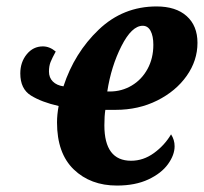

<svg xmlns="http://www.w3.org/2000/svg" viewBox="-20 -566 633 596"><path d="M157 -186Q157 -210 162 -237Q109 -249 76 -269.5Q43 -290 43 -338Q43 -373 63 -397.5Q83 -422 113 -422Q134 -422 153 -406Q142 -386 137 -373.5Q132 -361 132 -344Q132 -325 144 -313Q156 -301 177 -298Q211 -402 286.5 -474Q362 -546 466 -546Q526 -546 559.5 -516Q593 -486 593 -433Q593 -378 559.5 -330.5Q526 -283 468 -254Q410 -225 339 -225H307Q304 -206 304 -177Q304 -67 387 -67Q425 -67 458 -91Q491 -115 511 -149Q522 -132 522 -112Q522 -85 501.5 -56.5Q481 -28 440.5 -9Q400 10 343 10Q261 10 209 -40Q157 -90 157 -186ZM321 -282Q358 -282 389 -300.5Q420 -319 438 -352Q456 -385 456 -427Q456 -454 447.5 -470Q439 -486 423 -486Q389 -486 357 -423Q325 -360 313 -282Z"/></svg>

Font: Noto Serif CondExtraBold
Style: Italic
Weight: 800
Width: 3
Italic angle: -12°
Designer: Monotype Design Team
Foundry: Monotype Imaging Inc.
Version: Version 1.001